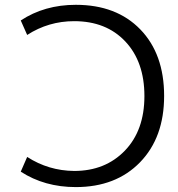

<svg xmlns="http://www.w3.org/2000/svg" viewBox="-20 -760 734 790"><path d="M285.2 -672.9Q179.7 -672.9 91.8 -616.2L65.4 -675.8Q163.1 -740.2 292 -740.2Q459 -740.2 557.1 -639.2Q655.3 -538.1 655.3 -365.2Q655.3 -194.3 556.2 -92.3Q457 9.8 292 9.8Q163.1 9.8 65.4 -53.7L91.8 -114.3Q179.7 -57.6 285.2 -56.6Q413.1 -56.6 493.7 -140.1Q574.2 -223.6 574.2 -364.7Q574.2 -505.9 495.6 -589.4Q417 -672.9 285.2 -672.9Z"/></svg>

Font: Mgen+ 1c regular
Style: Regular
Weight: 400
Designer: [Source Han Sans]
Ryoko NISHIZUKA  (kana & ideographs); Paul D. Hunt (Latin, Greek & Cyrillic); Wenlong ZHANG  (bopomofo
Version: Version 1.059.20150602